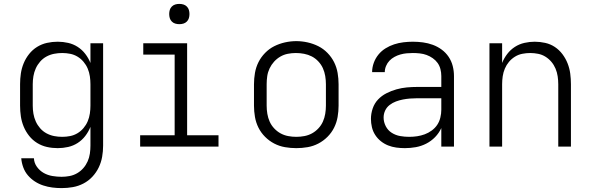

<svg xmlns="http://www.w3.org/2000/svg" viewBox="-20 -752 3040 985"><path d="M296 213Q272 213 248.5 210Q225 207 202 199.5Q179 192 159 179Q139 166 123.5 148Q108 130 99.5 107Q91 84 89 60H154Q155 84 169.5 104Q184 124 204.5 135.5Q225 147 249 151Q273 155 296 155Q317 155 337.5 151Q358 147 376 136.5Q394 126 407.5 110.5Q421 95 429.5 76Q438 57 441 36.5Q444 16 444 -5V-101Q434 -76 417.5 -54.5Q401 -33 378.5 -18.5Q356 -4 329.5 2Q303 8 276 8Q248 8 221 2Q194 -4 170.5 -18.5Q147 -33 129.5 -55Q112 -77 101.5 -102.5Q91 -128 87 -155Q83 -182 83 -210V-320Q83 -348 87 -375Q91 -402 101.5 -427.5Q112 -453 129.5 -475Q147 -497 170.5 -511.5Q194 -526 221 -532Q248 -538 276 -538Q303 -538 329.5 -532Q356 -526 378.5 -511.5Q401 -497 417.5 -475.5Q434 -454 444 -429V-530H509V-5Q509 24 504 52.5Q499 81 486.5 107Q474 133 454 154.5Q434 176 408 189.5Q382 203 353.5 208Q325 213 296 213ZM299 -50Q320 -50 340 -54Q360 -58 377.5 -68.5Q395 -79 408.5 -95Q422 -111 430 -130Q438 -149 441 -169.5Q444 -190 444 -210V-320Q444 -340 441 -360.5Q438 -381 430 -400Q422 -419 408.5 -435Q395 -451 377.5 -461.5Q360 -472 340 -476Q320 -480 299 -480Q278 -480 257.5 -476Q237 -472 218.5 -462Q200 -452 186 -436Q172 -420 163.5 -401Q155 -382 151.5 -361.5Q148 -341 148 -320V-210Q148 -189 151.5 -168.5Q155 -148 163.5 -129Q172 -110 186 -94Q200 -78 218.5 -68Q237 -58 257.5 -54Q278 -50 299 -50Z M699 0V-58H876V-472H715V-530H940V-58H1101V0ZM900 -628Q889 -628 879 -631Q869 -634 861.5 -641.5Q854 -649 851 -659Q848 -669 848 -680Q848 -691 851 -701Q854 -711 861.5 -718.5Q869 -726 879 -729Q889 -732 900 -732Q911 -732 921 -729Q931 -726 938.5 -718.5Q946 -711 949 -701Q952 -691 952 -680Q952 -669 949 -659Q946 -649 938.5 -641.5Q931 -634 921 -631Q911 -628 900 -628Z M1500 8Q1471 8 1442 3Q1413 -2 1387 -15.5Q1361 -29 1340 -50Q1319 -71 1306 -97Q1293 -123 1288 -152Q1283 -181 1283 -210V-320Q1283 -349 1288 -378Q1293 -407 1306 -433Q1319 -459 1340 -480.5Q1361 -502 1387 -515Q1413 -528 1442 -534.5Q1471 -541 1500 -541Q1529 -541 1558 -534.5Q1587 -528 1613 -515Q1639 -502 1660 -480.5Q1681 -459 1694 -433Q1707 -407 1712 -378Q1717 -349 1717 -320V-210Q1717 -181 1712 -152Q1707 -123 1694 -97Q1681 -71 1660 -50Q1639 -29 1613 -15.5Q1587 -2 1558 3Q1529 8 1500 8ZM1500 -50Q1521 -50 1542 -54Q1563 -58 1581 -68Q1599 -78 1613.5 -93.5Q1628 -109 1636.5 -128Q1645 -147 1648.5 -168Q1652 -189 1652 -210V-320Q1652 -341 1648.5 -362Q1645 -383 1636.5 -402Q1628 -421 1613 -437Q1598 -453 1579.5 -462.5Q1561 -472 1540 -476Q1519 -480 1498 -480Q1477 -480 1456.5 -476Q1436 -472 1418 -461.5Q1400 -451 1386 -435.5Q1372 -420 1363 -401Q1354 -382 1351 -361.5Q1348 -341 1348 -320V-210Q1348 -189 1351.5 -168Q1355 -147 1363.5 -128Q1372 -109 1386.5 -93.5Q1401 -78 1419 -68Q1437 -58 1458 -54Q1479 -50 1500 -50Z M2057 8Q2035 8 2013 5Q1991 2 1971 -6Q1951 -14 1934 -27.5Q1917 -41 1905 -59.5Q1893 -78 1888 -99.5Q1883 -121 1883 -142Q1883 -169 1892 -195.5Q1901 -222 1919.5 -241.5Q1938 -261 1962.5 -273.5Q1987 -286 2013.5 -293.5Q2040 -301 2067 -303.5Q2094 -306 2121 -306H2244V-362Q2244 -380 2239.5 -397.5Q2235 -415 2225 -429Q2215 -443 2200 -453.5Q2185 -464 2168.5 -470Q2152 -476 2134 -478Q2116 -480 2098 -480Q2082 -480 2066 -478.5Q2050 -477 2034 -472.5Q2018 -468 2003.5 -460Q1989 -452 1978 -440.5Q1967 -429 1960.5 -413.5Q1954 -398 1954 -382H1889Q1889 -382 1889 -382Q1889 -382 1889 -382Q1889 -406 1897.5 -429.5Q1906 -453 1921.5 -472Q1937 -491 1958 -504Q1979 -517 2002 -524.5Q2025 -532 2049.5 -535Q2074 -538 2098 -538Q2124 -538 2150 -534.5Q2176 -531 2200.5 -522Q2225 -513 2246 -497.5Q2267 -482 2281.5 -460.5Q2296 -439 2302.5 -413.5Q2309 -388 2309 -362V0H2244V-95Q2232 -69 2212 -48.5Q2192 -28 2166.5 -15Q2141 -2 2113 3Q2085 8 2057 8ZM2079 -50Q2100 -50 2120 -53Q2140 -56 2159 -63Q2178 -70 2195 -82.5Q2212 -95 2223 -111.5Q2234 -128 2239 -148.5Q2244 -169 2244 -189V-248H2121Q2102 -248 2083.5 -246.5Q2065 -245 2047 -241.5Q2029 -238 2011.5 -231.5Q1994 -225 1979 -213.5Q1964 -202 1956 -185Q1948 -168 1948 -149Q1948 -126 1959 -104.5Q1970 -83 1990 -70.5Q2010 -58 2033 -54Q2056 -50 2079 -50Z M2491 0V-530H2556V-429Q2566 -454 2582.5 -475.5Q2599 -497 2621.5 -511.5Q2644 -526 2670.5 -532Q2697 -538 2723 -538Q2750 -538 2777 -532Q2804 -526 2826.5 -511Q2849 -496 2865.5 -474Q2882 -452 2892 -426.5Q2902 -401 2905.5 -374Q2909 -347 2909 -320V0H2844V-320Q2844 -340 2841 -360.5Q2838 -381 2830 -400Q2822 -419 2809 -434.5Q2796 -450 2778.5 -461Q2761 -472 2740.5 -476Q2720 -480 2700 -480Q2680 -480 2659.5 -476Q2639 -472 2621.5 -461Q2604 -450 2591 -434.5Q2578 -419 2570 -400Q2562 -381 2559 -360.5Q2556 -340 2556 -320V0Z"/></svg>

Font: Iosevka Curly Light Extended
Style: Regular
Weight: 300
Width: 7
Monospace: yes
Designer: Belleve Invis
Foundry: Belleve Invis
Version: Version 11.1.0; ttfautohint (v1.8.3)